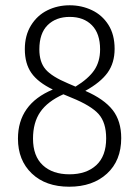

<svg xmlns="http://www.w3.org/2000/svg" viewBox="-20 -696 527 727"><path d="M439 -173Q439 -88 385 -38.5Q331 11 242 11Q153 11 100.5 -39Q48 -89 48 -171Q48 -302 180 -357Q124 -384 99 -419.5Q74 -455 74 -510Q74 -562 97.5 -600Q121 -638 159.5 -657Q198 -676 244 -676Q289 -676 328 -657.5Q367 -639 390.5 -602Q414 -565 414 -511Q414 -458 387.5 -421Q361 -384 303 -352Q374 -321 406.5 -279.5Q439 -238 439 -173ZM238 -380 266 -368Q315 -398 337 -430.5Q359 -463 359 -509Q359 -569 328 -600.5Q297 -632 244 -632Q192 -632 160.5 -601Q129 -570 129 -509Q129 -461 152.5 -433.5Q176 -406 238 -380ZM382 -172Q382 -232 353.5 -264Q325 -296 251 -326L220 -339Q160 -312 132.5 -272Q105 -232 105 -171Q105 -105 142 -70.5Q179 -36 243 -36Q307 -36 344.5 -70.5Q382 -105 382 -172Z"/></svg>

Font: Fira Sans Condensed Light
Style: Regular
Weight: 300
Width: 3
Designer: bBox Type GmbH & Carrois Corporate GbR & Edenspiekermann AG
Foundry: bBox Type GmbH & Carrois Corporate GbR & Edenspiekermann AG
Version: Version 4.301